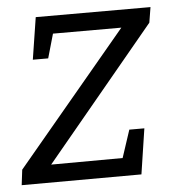

<svg xmlns="http://www.w3.org/2000/svg" viewBox="-44 -569 557 610"><g transform="rotate(-5 234.5 -264.0)"><path d="M405 -146 383 -1 1 0 7 -49 360 -471H142L120 -394H71L92 -528H458L450 -479L100 -57L328 -58L357 -146Z"/></g></svg>

Font: Bitter
Style: Italic
Weight: 400
Italic angle: -9°
Designer: Sol Matas, and Bitter project Authors
Foundry: Sol Matas
Version: Version 2.001